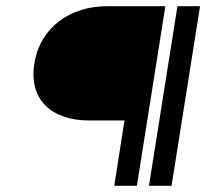

<svg xmlns="http://www.w3.org/2000/svg" viewBox="-20 -600 666 620"><path d="M91 -395C72 -276 149 -211 267 -211H382L349 0H422L514 -580H326C205 -580 109 -510 91 -395ZM461 0H534L626 -580H553Z"/></svg>

Font: Charger Pro
Style: Obl
Weight: 400
Designer: Jasper
Foundry: Cannot Into Space Fonts
Version: Version 1.09